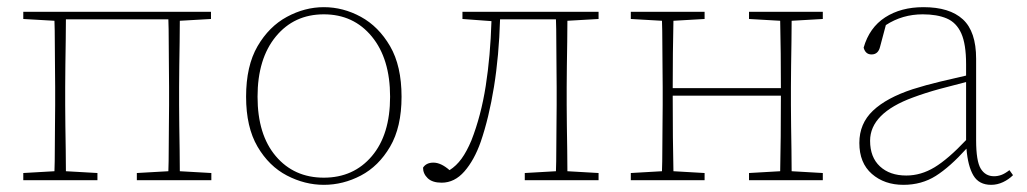

<svg xmlns="http://www.w3.org/2000/svg" viewBox="-20 -503 2867 536"><path d="M45 0V-20L132 -25Q133 -51 133 -84.5Q133 -118 133.5 -151Q134 -184 134 -210V-260Q134 -286 133.5 -319.5Q133 -353 133 -386Q133 -419 132 -445L45 -450V-470H569V-450L482 -445Q482 -419 481.5 -386Q481 -353 480.5 -319.5Q480 -286 480 -260V-210Q480 -184 480.5 -151Q481 -118 481.5 -84.5Q482 -51 482 -25L570 -20V0H362V-20L450 -25Q451 -51 451 -84.5Q451 -118 451.5 -151Q452 -184 452 -210V-260Q452 -287 451.5 -321.5Q451 -356 451 -390Q451 -424 450 -449H164Q164 -424 163.5 -390Q163 -356 162.5 -321.5Q162 -287 162 -260V-210Q162 -184 162.5 -151Q163 -118 163.5 -84.5Q164 -51 164 -25L252 -20V0Z M884 13Q831 13 781 -13Q731 -39 699 -93.5Q667 -148 667 -233Q667 -319 699 -374Q731 -429 781 -456Q831 -483 884 -483Q938 -483 987.5 -456Q1037 -429 1069 -374Q1101 -319 1101 -233Q1101 -148 1069 -93.5Q1037 -39 987.5 -13Q938 13 884 13ZM884 -7Q967 -7 1018 -67Q1069 -127 1069 -233Q1069 -339 1018 -401Q967 -463 884 -463Q801 -463 750 -401Q699 -339 699 -233Q699 -127 750 -67Q801 -7 884 -7Z M1213 7Q1187 7 1174 -5.5Q1161 -18 1161 -35Q1170 -49 1190 -49Q1211 -49 1235 -28Q1254 -40 1268.5 -60Q1283 -80 1296 -111Q1323 -180 1336 -263Q1349 -346 1352 -444L1271 -450V-470H1651V-450L1564 -445Q1564 -419 1563.5 -386Q1563 -353 1562.5 -319.5Q1562 -286 1562 -260V-210Q1562 -184 1562.5 -151Q1563 -118 1563.5 -84.5Q1564 -51 1564 -25L1651 -20V0H1445V-20L1532 -25Q1533 -51 1533 -84.5Q1533 -118 1533.5 -151Q1534 -184 1534 -210V-260Q1534 -287 1533.5 -321.5Q1533 -356 1533 -390Q1533 -424 1532 -449H1376Q1373 -347 1359 -260.5Q1345 -174 1322 -107Q1304 -56 1276.5 -24.5Q1249 7 1213 7Z M2071 -450V-470H2277V-450L2190 -445Q2190 -419 2189.5 -386Q2189 -353 2188.5 -319.5Q2188 -286 2188 -260V-210Q2188 -184 2188.5 -151Q2189 -118 2189.5 -84.5Q2190 -51 2190 -25L2277 -20V0H2071V-20L2158 -25Q2159 -64 2159.5 -122.5Q2160 -181 2160 -236H1858Q1858 -178 1858.5 -120.5Q1859 -63 1860 -25L1947 -20V0H1741V-20L1828 -25Q1829 -51 1829 -84.5Q1829 -118 1829.5 -151Q1830 -184 1830 -210V-260Q1830 -286 1829.5 -319.5Q1829 -353 1829 -386Q1829 -419 1828 -445L1741 -450V-470H1947V-450L1860 -445Q1859 -408 1858.5 -354.5Q1858 -301 1858 -257H2160Q2160 -301 2159.5 -354.5Q2159 -408 2158 -445Z M2747 13Q2713 13 2697.5 -13Q2682 -39 2678 -88Q2632 -37 2592.5 -12Q2553 13 2502 13Q2449 13 2414 -17.5Q2379 -48 2379 -104Q2379 -158 2417 -194Q2455 -230 2528 -254Q2566 -266 2604 -275Q2642 -284 2677 -292V-324Q2677 -380 2663.5 -410Q2650 -440 2623 -451.5Q2596 -463 2556 -463Q2499 -463 2453 -433L2437 -373Q2432 -351 2413 -351Q2396 -351 2391 -370Q2407 -426 2451 -454.5Q2495 -483 2558 -483Q2631 -483 2668 -449Q2705 -415 2705 -339V-112Q2705 -53 2718 -32Q2731 -11 2755 -11Q2765 -11 2775 -14.5Q2785 -18 2798 -28L2808 -14Q2796 -2 2780 5.5Q2764 13 2747 13ZM2409 -110Q2409 -64 2436.5 -38.5Q2464 -13 2510 -13Q2551 -13 2589 -36Q2627 -59 2677 -112V-274Q2641 -265 2602.5 -254.5Q2564 -244 2529 -231Q2409 -187 2409 -110Z"/></svg>

Font: Source Serif Pro ExtraLight
Style: Regular
Weight: 200
Designer: Frank Grießhammer
Foundry: Adobe Systems Incorporated
Version: Version 3.001;hotconv 1.0.111;makeotfexe 2.5.65597